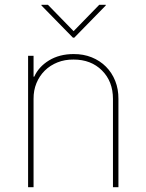

<svg xmlns="http://www.w3.org/2000/svg" viewBox="-20 -777 608 797"><path d="M96.6 0ZM471.6 0H448.9V-366.5Q448.9 -438.9 403.4 -484.4Q358 -529.8 285.5 -529.8Q248.9 -530.2 218.4 -517.9Q187.9 -505.7 165.7 -483.7Q143.5 -461.6 131.2 -431.6Q119 -401.6 119.3 -366.5V0H96.6V-545.5H119.3V-458.8H122.2Q140.6 -500 183.6 -526.3Q226.9 -552.6 285.5 -552.6Q326.3 -552.9 360.6 -539.1Q394.9 -525.2 419.7 -500.4Q444.6 -475.5 458.3 -441.2Q471.9 -407 471.6 -366.5ZM288.4 -620.7H282.7L152 -754.3V-757.1H179L285.5 -647.7L392 -757.1H419V-754.3Z"/></svg>

Font: Linik Sans Thin
Style: Regular
Weight: 100
Designer: Fonts by Rasmus Andersson / Changes by Cristiano Sobral with parts from Marc Monis
Foundry: rsms
Version: Version 3.020; ttfautohint (v1.6)